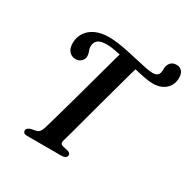

<svg xmlns="http://www.w3.org/2000/svg" viewBox="-171 -925 1065 1081"><g transform="rotate(30 361.5 -384.0)"><path d="M269 -712.5Q298 -712.5 332.8 -707.2Q367.5 -702 403.8 -694.2Q440 -686.5 473.5 -678.5Q507 -670.5 534.2 -665.2Q561.5 -660 578 -660Q595.5 -660 605.2 -666.2Q615 -672.5 619 -684Q621.5 -693 621.5 -702.5Q621.5 -712 622.5 -722Q626 -742 638.5 -754.8Q651 -767.5 675.5 -767.5Q696 -767.5 709.5 -752.8Q723 -738 722.5 -709Q722 -664 691.2 -636.5Q660.5 -609 609 -609Q586.5 -609 553.2 -615.2Q520 -621.5 482 -630.8Q444 -640 405.5 -649Q367 -658 333.5 -664.2Q300 -670.5 277 -670.5Q237.5 -670.5 220 -656.8Q202.5 -643 202 -618.5Q201.5 -606.5 204.5 -597Q207.5 -587.5 210.8 -578.2Q214 -569 214 -557Q213.5 -537.5 199.5 -524Q185.5 -510.5 163 -510.5Q136 -511 120 -531Q104 -551 105.5 -585.5Q106.5 -621.5 125.5 -650.2Q144.5 -679 180.8 -695.8Q217 -712.5 269 -712.5ZM335 -80Q331 -66 335.2 -59Q339.5 -52 349.5 -50L384.5 -42Q403.5 -35 402 -22Q401 -11 392 -5.5Q383 0 368.5 0H144Q130 0 123.8 -5.5Q117.5 -11 117.5 -19.5Q118 -29 124.8 -34.8Q131.5 -40.5 142.5 -44L176 -51Q187 -53.5 194.8 -62.2Q202.5 -71 208.5 -88.5Q214.5 -108.5 225 -145.2Q235.5 -182 248.8 -229.2Q262 -276.5 276.5 -329Q291 -381.5 305.5 -434.5Q320 -487.5 333 -535.2Q346 -583 356.5 -621Q367 -659 373.5 -681L494 -658Q486.5 -635 476 -597Q465.5 -559 452.5 -511.5Q439.5 -464 425.2 -411.8Q411 -359.5 397 -308.2Q383 -257 371 -211.5Q359 -166 349.5 -131.8Q340 -97.5 335 -80Z"/></g></svg>

Font: Fraunces Medium
Style: Italic
Weight: 500
Italic angle: -16°
Version: Version 1.000;[b76b70a41]